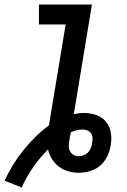

<svg xmlns="http://www.w3.org/2000/svg" viewBox="-40 -755 560 848"><path d="M56 73 -20 43Q-3 7 17.5 -26.5Q38 -60 63 -91Q88 -122 116 -150Q144 -178 176 -201L250 -647H132V-735H366L286 -251Q297 -253 308.5 -254.5Q320 -256 331 -256Q359 -256 385 -247Q411 -238 428 -217.5Q445 -197 449.5 -169.5Q454 -142 449 -114Q447 -97 441 -81Q435 -65 425.5 -50Q416 -35 402.5 -23.5Q389 -12 372.5 -5Q356 2 339.5 5Q323 8 306 8Q283 8 260 1Q237 -6 219 -20Q201 -34 189 -53.5Q177 -73 172 -95Q136 -59 106.5 -16.5Q77 26 56 73ZM306 -65Q318 -65 329 -69Q340 -73 348.5 -81.5Q357 -90 361.5 -101.5Q366 -113 367 -124Q369 -135 368.5 -146.5Q368 -158 362 -166.5Q356 -175 345.5 -179Q335 -183 324 -183Q311 -183 298 -179.5Q285 -176 273 -171Q271 -161 269 -151.5Q267 -142 266 -132Q264 -120 264 -108Q264 -96 269.5 -86.5Q275 -77 285 -71Q295 -65 306 -65Z"/></svg>

Font: Iosevka Slab Semibold
Style: Italic
Weight: 600
Italic angle: -9°
Monospace: yes
Designer: Belleve Invis
Foundry: Belleve Invis
Version: Version 11.1.1; ttfautohint (v1.8.3)